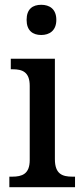

<svg xmlns="http://www.w3.org/2000/svg" viewBox="-20 -781 347 801"><path d="M152 -635C186 -635 215 -653 215 -698C215 -744 186 -761 152 -761C117 -761 91 -744 91 -698C91 -653 117 -635 152 -635ZM19 0H293V-44H282C240 -44 209 -55 209 -117V-536H25V-492H33C73 -492 104 -481 104 -423V-113C104 -55 72 -44 31 -44H19Z"/></svg>

Font: Noto Serif Devanagari SemiCondensed Medium
Style: Regular
Weight: 500
Width: 4
Designer: Universal Thirst, Indian Type Foundry and the Monotype Design Team
Foundry: Monotype Imaging Inc.
Version: Version 2.004